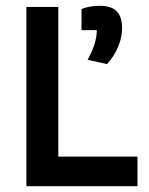

<svg xmlns="http://www.w3.org/2000/svg" viewBox="-20 -642 514 662"><path d="M282 -436Q313 -490 314 -538H261V-611Q289 -622 324 -622Q364 -622 382.5 -603Q401 -584 401 -545Q401 -513 387 -480Q373 -447 349 -421ZM71 -618H181V-102H454V0H71Z"/></svg>

Font: Athiti SemiBold
Style: Regular
Weight: 600
Designer: CadsonDemak Team
Foundry: CadsonDemak
Version: Version 1.032